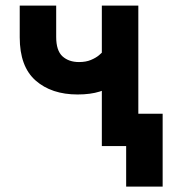

<svg xmlns="http://www.w3.org/2000/svg" viewBox="-20 -528 625 694"><path d="M392.1 -116.9V0H436V146.5H567.9V-116.9ZM260.4 -186.5Q307.1 -186.5 340.6 -197.1Q374.1 -207.8 395 -221.4Q416 -235.1 425.9 -245.7Q435.8 -256.3 435.8 -256.3L359.9 -352.5Q359.9 -352.5 354.5 -345.1Q349.1 -337.6 337.6 -328.1Q326.2 -318.6 308.3 -311.2Q290.5 -303.7 265.6 -303.7Q228.8 -303.7 205.9 -324.3Q183.1 -345 183.1 -394.5V-507.8H51.3V-393.1Q51.3 -287.4 108.8 -236.9Q166.3 -186.5 260.4 -186.5ZM348.1 0H480V-507.8H348.1Z"/></svg>

Font: Giphurs
Style: Regular
Weight: 400
Version: Version 2.010